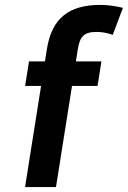

<svg xmlns="http://www.w3.org/2000/svg" viewBox="-20 -762 521 782"><path d="M171 -562 163.1 -512H98.1L82.3 -412H147.3L82 0H208L273.3 -412H377.3L393.1 -512H289.1L297 -562C305.1 -613.2 322.6 -632 373.1 -632C395.1 -632 417.1 -628 439.2 -620L480.6 -730C448.6 -738 417.9 -742 388.5 -742C261.8 -742 191.1 -688.9 171 -562Z"/></svg>

Font: Fog Sans
Style: It
Weight: 700
Foundry: Intel Corporation
Version: Version 1.00